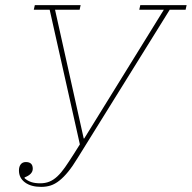

<svg xmlns="http://www.w3.org/2000/svg" viewBox="-20 -718 749 750"><path d="M141 12Q101 12 77.5 -5.5Q54 -23 54 -52Q54 -67 61 -76Q68 -85 81 -85Q108 -85 108 -59Q108 -37 76 -25V-22Q87 -12 101.5 -7Q116 -2 137 -2Q157 -2 173 -8.5Q189 -15 204 -29Q219 -43 234 -64.5Q249 -86 268 -116L292 -154L174 -680H112L116 -698H295L291 -680H195L307 -177H309L620 -680H524L528 -698H709L705 -680H643L284 -102Q264 -69 246.5 -47.5Q229 -26 212 -12.5Q195 1 178 6.5Q161 12 141 12Z"/></svg>

Font: IBM Plex Serif Thin
Style: Italic
Weight: 100
Italic angle: -14°
Designer: Mike Abbink, Paul van der Laan, Pieter van Rosmalen
Foundry: Bold Monday
Version: Version 3.001